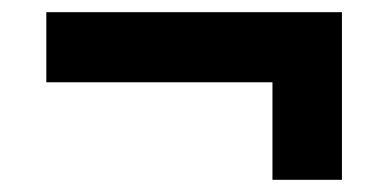

<svg xmlns="http://www.w3.org/2000/svg" viewBox="-20 -463 637 315"><path d="M56 -328V-443H541V-168H427V-328Z"/></svg>

Font: Georama Extended SemiBold
Style: Regular
Weight: 600
Width: 7
Designer: Jean-Baptiste Levee
Foundry: Production Type
Version: Version 1.000